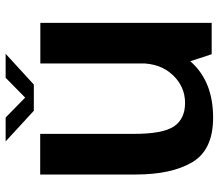

<svg xmlns="http://www.w3.org/2000/svg" viewBox="-67 -685 758 664"><g transform="rotate(-90 312.0 -353.0)"><path d="M456.5 0H565V-592.5H424.5V-97ZM181 -593H40.5V-263Q40.5 -138.5 83.2 -66.8Q126 5 237 5Q357.5 5 425.5 -66.5Q493.5 -138 493.5 -214L425 -246.5Q425 -177.5 384.8 -134.8Q344.5 -92 288 -92Q233 -92 207 -130.2Q181 -168.5 181 -269ZM261 -615H351.5L458 -712.5H375L306.5 -645L237.5 -712.5H155Z"/></g></svg>

Font: Anybody UltraCondensed Thin SemiBold
Style: Regular
Weight: 600
Version: Version 1.111